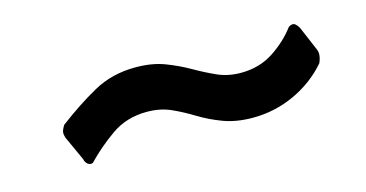

<svg xmlns="http://www.w3.org/2000/svg" viewBox="-34 -546 662 347"><g transform="rotate(-15 297.5 -372.5)"><path d="M550 -366Q524 -336 487 -319Q450 -302 409 -302Q378 -302 354 -311Q330 -320 310.5 -332Q291 -344 271 -353Q251 -362 226 -362Q188 -362 159.5 -342Q131 -322 108 -298Q103 -296 98.5 -299.5Q94 -303 93 -309L72 -355Q70 -361 70.5 -365.5Q71 -370 76 -378Q113 -406 148 -425.5Q183 -445 227 -445Q258 -445 281.5 -436Q305 -427 325 -415.5Q345 -404 365 -395Q385 -386 409 -386Q444 -386 470.5 -403.5Q497 -421 514 -444Q522 -449 527 -444.5Q532 -440 535 -432L552 -392Q557 -382 550 -366Z"/></g></svg>

Font: Libre Franklin Thin SemiBold
Style: Italic
Weight: 600
Italic angle: -8°
Version: Version 3.000